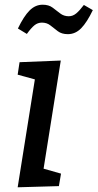

<svg xmlns="http://www.w3.org/2000/svg" viewBox="-20 -791 414 815"><path d="M55 4 128 -454 55 -474 63 -527 238 -534 165 -75 239 -54 230 -1ZM268 -646Q242 -646 225.5 -658.5Q209 -671 194 -683Q179 -695 158 -695Q140 -695 126 -683.5Q112 -672 94 -647L56 -670Q81 -722 105.5 -746.5Q130 -771 161 -771Q187 -771 203.5 -758.5Q220 -746 235.5 -734Q251 -722 272 -722Q289 -722 303.5 -734Q318 -746 336 -770L374 -748Q349 -696 324.5 -671Q300 -646 268 -646Z"/></svg>

Font: Bitter Medium
Style: Italic
Weight: 500
Italic angle: -9°
Designer: Sol Matas, and Bitter project Authors
Foundry: Sol Matas
Version: Version 2.001